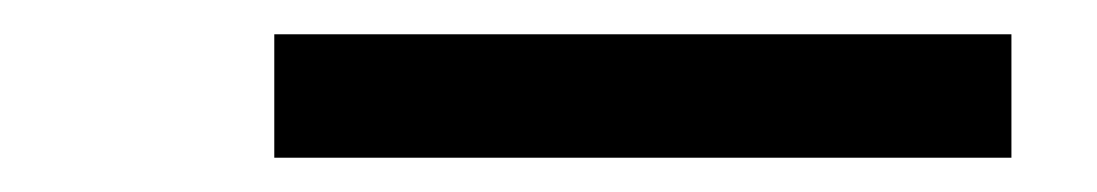

<svg xmlns="http://www.w3.org/2000/svg" viewBox="-20 -726 640 112"><path d="M140 -634V-706H570V-634Z"/></svg>

Font: Iosevka Aile Medium
Style: Italic
Weight: 500
Italic angle: -9°
Designer: Belleve Invis
Foundry: Belleve Invis
Version: Version 31.1.0; ttfautohint (v1.8.4)